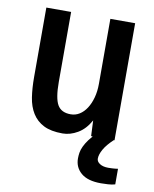

<svg xmlns="http://www.w3.org/2000/svg" viewBox="-80 -587 661 824"><g transform="rotate(10 250.0 -175.0)"><path d="M55 -526H163V-221Q163 -150 179.5 -121.5Q196 -93 237 -93Q258 -93 275.5 -104Q293 -115 306 -135Q319 -155 326.5 -182.5Q334 -210 334 -243V-526H442V-16H340L337 -84Q315 -44 282.5 -25Q250 -6 217 -6Q166 -6 134.5 -22Q103 -38 85 -67Q67 -96 61 -135.5Q55 -175 55 -223ZM478 170Q464 174 447 175Q430 176 416 176Q359 176 330 151.5Q301 127 301 88Q301 76 303 63Q305 50 312 35Q319 20 331.5 3Q344 -14 364 -34H439V-16Q411 10 398 33Q385 56 385 74Q385 87 399 96Q413 105 436 105Q441 105 453 104.5Q465 104 478 102Z"/></g></svg>

Font: D2Coding ligature
Style: Bold
Weight: 700
Monospace: yes
Designer: Yong-Rak Park; Jeong-Hwan Yoon; Sang-Min Lee;
Foundry: NHN Corporation
Version: Version 1.3.2; Build 20180524